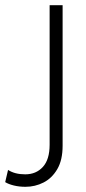

<svg xmlns="http://www.w3.org/2000/svg" viewBox="-119 -520 332 739"><path d="M122 -500V41Q122 96 101.5 131Q81 166 48.5 182.5Q16 199 -21 199Q-45 199 -65.5 194Q-86 189 -99 181L-88 134Q-62 151 -22 151Q20 151 46 122.5Q72 94 72 37V-500Z"/></svg>

Font: Prodigy Sans Light
Style: Regular
Weight: 300
Designer: Wei Huang
Foundry: Wei Huang
Version: Version 1.003; ttfautohint (v1.8.3)